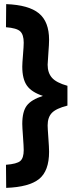

<svg xmlns="http://www.w3.org/2000/svg" viewBox="-20 -775 368 931"><path d="M88 -452Q88 -467 91.5 -509Q95 -551 95 -568Q95 -607 78 -623Q61 -639 9 -643L10 -755Q119 -751 168.5 -710.5Q218 -670 218 -582Q218 -561 214.5 -516.5Q211 -472 211 -461Q211 -422 232 -398Q253 -374 307 -359V-263Q252 -249 231.5 -227.5Q211 -206 211 -167Q211 -154 214.5 -106.5Q218 -59 218 -39Q218 54 169.5 93Q121 132 10 136L9 24Q62 20 78.5 5.5Q95 -9 95 -47Q95 -64 91.5 -112Q88 -160 88 -174Q88 -234 110 -263Q132 -292 188 -310Q133 -328 110.5 -360Q88 -392 88 -452Z"/></svg>

Font: TypoPRO Titillium Maps
Style: 800 wt
Weight: 800
Designer: Campivisivi
Foundry: Accademia di Belle Arti di Urbino and students of MA course of Visual design
Version: Version 001.001